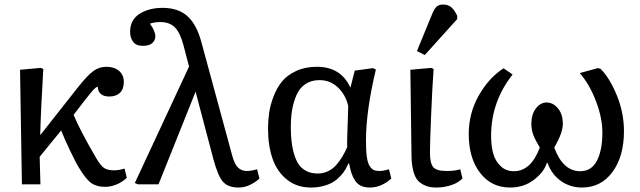

<svg xmlns="http://www.w3.org/2000/svg" viewBox="-20 -817 2837 851"><path d="M446.8 11.2Q408.2 11.2 384.5 -5.6Q360.8 -22.5 331.1 -71.8Q316.9 -94.2 290.8 -148.9Q264.6 -203.6 251 -238.8L155.8 -122.1L159.2 0H77.1L68.8 -507.8L161.1 -516.1L171.9 -511.2Q161.1 -332 158.2 -217.8L327.1 -432.1Q368.7 -484.4 394.5 -502.7Q420.4 -521 451.2 -521Q486.8 -521 507.8 -502.7Q528.8 -484.4 528.8 -454.1Q528.8 -421.9 511.5 -405.5Q494.1 -389.2 464.8 -389.2Q415.5 -389.2 413.1 -433.1Q403.8 -429.7 394 -419.2Q384.3 -408.7 357.9 -375L306.2 -308.1Q333 -242.2 405.8 -117.2Q426.3 -82 442.1 -72Q458 -62 485.8 -62Q505.9 -62 532.2 -69.8L542 -28.8Q521.5 -9.3 495.6 1Q469.7 11.2 446.8 11.2Z M1037.6 14.2Q991.2 14.2 968.5 -11.2Q945.8 -36.6 925.8 -111.8L846.7 -411.1L843.8 -402.8L682.6 0H590.8L577.6 -5.9L817.9 -522L792.5 -619.1Q778.3 -671.9 755.1 -695.6Q731.9 -719.2 690.4 -719.2Q663.1 -719.2 644.5 -711.9Q668.5 -679.7 668.5 -654.8Q668.5 -639.2 655.3 -626.5Q642.1 -613.8 613.8 -613.8Q583 -613.8 569.8 -632.1Q556.6 -650.4 556.6 -675.8Q556.6 -729 598.4 -755.6Q640.1 -782.2 700.7 -782.2Q769.5 -782.2 810.8 -745.4Q852.1 -708.5 873.5 -627L1008.8 -128.9Q1019.5 -88.9 1035.2 -74Q1050.8 -59.1 1074.7 -59.1Q1093.3 -59.1 1119.6 -66.9L1129.9 -25.9Q1115.7 -11.7 1090.6 1.2Q1065.4 14.2 1037.6 14.2Z M1358.4 14.2Q1295.4 14.2 1251.7 -21Q1208 -56.2 1188 -113.8Q1168 -171.4 1168 -247.1Q1168 -283.7 1173.1 -318.1Q1178.2 -352.5 1192.9 -390.6Q1207.5 -428.7 1230.5 -456.5Q1253.4 -484.4 1293.2 -502.7Q1333 -521 1384.3 -521Q1491.2 -521 1533.2 -428.2L1552.2 -503.9L1633.3 -515.1L1646 -508.8Q1602.1 -325.2 1602.1 -193.8Q1602.1 -149.4 1606 -121.6Q1609.9 -93.8 1618.7 -80.6Q1627.4 -67.4 1637 -63.2Q1646.5 -59.1 1662.1 -59.1Q1679.7 -59.1 1704.1 -66.9L1714.4 -25.9Q1698.7 -10.3 1673.1 2Q1647.5 14.2 1619.1 14.2Q1596.2 14.2 1580.1 6.6Q1564 -1 1553.7 -16.6Q1543.5 -32.2 1537.8 -49.6Q1532.2 -66.9 1527.3 -92.8H1524.4Q1517.6 -77.6 1510.3 -64.9Q1502.9 -52.2 1488.8 -36.9Q1474.6 -21.5 1458 -11Q1441.4 -0.5 1415.3 6.8Q1389.2 14.2 1358.4 14.2ZM1388.2 -47.9Q1412.6 -47.9 1433.6 -57.9Q1454.6 -67.9 1470.5 -85.9Q1486.3 -104 1497.3 -122.6Q1508.3 -141.1 1519 -165Q1518.1 -177.7 1519 -209.5Q1520 -241.2 1521.5 -283.4Q1522.9 -325.7 1523.4 -347.2Q1512.2 -396.5 1478 -429.2Q1443.8 -461.9 1396 -461.9Q1359.4 -461.9 1333.5 -444.3Q1307.6 -426.8 1294.2 -395.8Q1280.8 -364.7 1274.9 -330.6Q1269 -296.4 1269 -254.9Q1269 -210.4 1274.2 -176Q1279.3 -141.6 1291.7 -111.1Q1304.2 -80.6 1328.6 -64.2Q1353 -47.9 1388.2 -47.9Z M1862.8 -573.2 1828.1 -590.8 1895 -753.9Q1904.3 -776.9 1914.6 -786.9Q1924.8 -796.9 1943.8 -796.9Q1967.3 -796.9 1981.4 -783.9Q1995.6 -771 2006.8 -746.1L2005.9 -731.9ZM1913.1 14.2Q1883.3 14.2 1862.3 4.4Q1841.3 -5.4 1830.1 -19.3Q1818.8 -33.2 1812.7 -56.2Q1806.6 -79.1 1805.2 -97.7Q1803.7 -116.2 1803.7 -143.1L1798.8 -507.8L1891.1 -516.1L1901.9 -511.2Q1896 -431.2 1890.9 -306.9Q1885.7 -182.6 1885.7 -140.1Q1885.7 -94.7 1899.7 -76.9Q1913.6 -59.1 1959 -59.1Q1997.1 -59.1 2020 -66.9L2029.8 -25.9Q2010.3 -6.3 1979.2 3.9Q1948.2 14.2 1913.1 14.2Z M2240.7 14.2Q2157.7 14.2 2107.7 -51Q2057.6 -116.2 2057.6 -223.1Q2057.6 -315.9 2102.5 -394.5Q2147.5 -473.1 2211.9 -514.2L2252 -486.8Q2156.7 -366.2 2156.7 -214.8Q2156.7 -171.4 2165.8 -137.7Q2174.8 -104 2198.5 -81.1Q2222.2 -58.1 2257.8 -58.1Q2333.5 -58.1 2372.6 -163.1Q2353.5 -194.3 2344.2 -218Q2335 -241.7 2335 -268.1Q2335 -309.6 2355 -336.2Q2375 -362.8 2402.8 -362.8Q2431.2 -362.8 2452.9 -336.9Q2474.6 -311 2474.6 -268.1Q2474.6 -227.5 2436.5 -163.1Q2475.1 -58.1 2551.8 -58.1Q2601.1 -58.1 2625.5 -104.2Q2649.9 -150.4 2649.9 -230Q2649.9 -293.5 2621.8 -367.7Q2593.8 -441.9 2549.8 -493.2L2629.9 -515.1L2641.6 -512.2Q2682.6 -471.2 2714.1 -394Q2745.6 -316.9 2745.6 -235.8Q2745.6 -124 2694.8 -54.9Q2644 14.2 2559.6 14.2Q2507.3 14.2 2466.3 -14.6Q2425.3 -43.5 2406.7 -95.2H2403.8Q2391.6 -54.7 2346.9 -20.3Q2302.2 14.2 2240.7 14.2Z"/></svg>

Font: Literata Book
Style: Regular
Weight: 400
Designer: Latin by Veronika Burian and Jose Scaglione. Greek by Irene Vlachou. Cyrillic by Vera Evstafieva
Foundry: TypeTogether
Version: Version 2.003;PS 002.003;hotconv 1.0.88;makeotf.lib2.5.64775